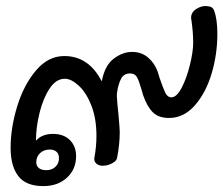

<svg xmlns="http://www.w3.org/2000/svg" viewBox="-20 -623 757 651"><path d="M717 -508Q717 -439 697.5 -373.5Q678 -308 640.5 -265.5Q603 -223 553 -223Q518 -223 498.5 -242Q479 -261 465 -301L459 -322Q451 -350 444 -362Q437 -374 421 -374Q400 -374 390.5 -356Q381 -338 377 -310Q375 -303 378 -271.5Q381 -240 382 -231Q386 -185 386 -176Q386 -133 377 -88Q376 -78 360.5 -69.5Q345 -61 328 -61Q314 -61 306 -69Q298 -77 300 -88Q307 -126 307 -162Q307 -222 289.5 -266Q272 -310 246.5 -333Q221 -356 200 -356Q170 -356 148 -322.5Q126 -289 114 -240Q102 -191 102 -147V-146Q122 -169 160 -169Q196 -169 217 -148Q238 -127 238 -94Q238 -49 207 -20.5Q176 8 127 8Q68 8 42 -26Q16 -60 16 -122Q16 -189 38 -261.5Q60 -334 101.5 -383.5Q143 -433 198 -433Q281 -433 325 -347Q335 -401 365.5 -424Q396 -447 428 -447Q460 -447 482.5 -427.5Q505 -408 515 -379L521 -359Q533 -324 540.5 -308.5Q548 -293 561 -293Q579 -293 596 -325.5Q613 -358 624 -403Q635 -448 635 -478Q635 -513 629 -555Q628 -558 628 -563Q628 -582 647 -593.5Q666 -605 684 -602Q701 -601 706 -587Q717 -558 717 -508ZM103 -73Q103 -60 112 -53Q121 -46 137 -46Q156 -46 168 -57.5Q180 -69 180 -87Q180 -101 171.5 -108.5Q163 -116 149 -116Q129 -116 116 -104Q103 -92 103 -73Z"/></svg>

Font: Mali Medium
Style: Italic
Weight: 500
Italic angle: -10°
Version: Version 1.000; ttfautohint (v1.6)